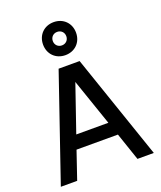

<svg xmlns="http://www.w3.org/2000/svg" viewBox="-174 -1094 1008 1203"><g transform="rotate(-20 330.0 -492.5)"><path d="M531 0H640L400 -700H260L20 0H129L192 -185H468ZM220 -875C220 -811 266 -765 330 -765C394 -765 440 -811 440 -875C440 -939 394 -985 330 -985C266 -985 220 -939 220 -875ZM223 -275 330 -586 437 -275ZM285 -875C285 -901 304 -920 330 -920C356 -920 375 -901 375 -875C375 -849 356 -830 330 -830C304 -830 285 -849 285 -875Z"/></g></svg>

Font: Uncut Plan8
Style: Regular
Weight: 400
Designer: Kasper Nordkvist
Foundry: UNCUT.wtf
Version: Version 1.002;Glyphs 3.1.2 (3151)